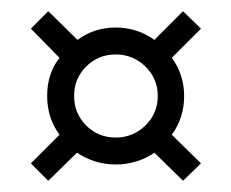

<svg xmlns="http://www.w3.org/2000/svg" viewBox="-20 -521 412 342"><path d="M286 -418 338 -470 306 -501 255 -450C234.3 -464.7 211.3 -472 186 -472C160.7 -472 138 -464.7 118 -450L66 -501L35 -470L86 -418C71.3 -399.3 64 -376.7 64 -350C64 -324 71.3 -301 86 -281L35 -230L66 -199L117 -249C138.3 -235 161.3 -228 186 -228C198.7 -228 211 -229.8 223 -233.5C235 -237.2 245.7 -242.3 255 -249L306 -199L338 -230L286 -281C300.7 -301 308 -324 308 -350C308 -375.3 300.7 -398 286 -418ZM186 -424C206.7 -424 224.3 -416.8 239 -402.5C253.7 -388.2 261 -370.7 261 -350C261 -329.3 253.7 -311.8 239 -297.5C224.3 -283.2 206.7 -276 186 -276C165.3 -276 147.8 -283.2 133.5 -297.5C119.2 -311.8 112 -329.3 112 -350C112 -370.7 119.2 -388.2 133.5 -402.5C147.8 -416.8 165.3 -424 186 -424Z"/></svg>

Font: SVN-Bebas Neue
Style: Regular
Weight: 400
Designer: Ryoichi Tsunekawa
Foundry: Ryoichi Tsunekawa
Version: Version 001.003